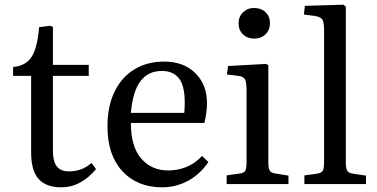

<svg xmlns="http://www.w3.org/2000/svg" viewBox="-20 -786 1609 820"><path d="M241 14Q177 14 145 -21.5Q113 -57 113 -134V-462H36V-500Q89 -504 114.5 -542.5Q140 -581 147 -670L195 -676L206 -671V-509H359V-462H206V-141Q206 -97 222.5 -75.5Q239 -54 275 -54Q301 -54 325 -62.5Q349 -71 371 -90L390 -64Q359 -26 321.5 -6Q284 14 241 14Z M673 14Q566 14 502.5 -55Q439 -124 439 -246Q439 -332 469 -394Q499 -456 553.5 -489.5Q608 -523 681 -523Q764 -523 814 -474Q864 -425 864 -345Q864 -308 853 -261H539Q539 -160 583 -109Q627 -58 699 -58Q738 -58 775 -72.5Q812 -87 843 -120L870 -94Q834 -41 782.5 -13.5Q731 14 673 14ZM539 -304H767Q769 -324 769 -349Q769 -419 744.5 -451Q720 -483 671 -483Q613 -483 580 -439.5Q547 -396 539 -304Z M1065 -621Q1037 -621 1018 -639Q999 -657 999 -686Q999 -715 1018 -733.5Q1037 -752 1065 -752Q1095 -752 1114 -734Q1133 -716 1133 -687Q1133 -658 1114 -639.5Q1095 -621 1065 -621ZM948 0V-37L1004 -45Q1023 -47 1028 -57.5Q1033 -68 1033 -95V-399Q1033 -435 1026.5 -447Q1020 -459 998 -462L949 -468L954 -504L1116 -513L1126 -508V-91Q1126 -70 1131 -59Q1136 -48 1156 -45L1212 -36V0Z M1280 0V-37L1333 -44Q1353 -47 1358.5 -57Q1364 -67 1364 -95V-658Q1364 -692 1356.5 -703Q1349 -714 1324 -718L1278 -724L1282 -761L1447 -766L1457 -757V-91Q1457 -70 1462 -58.5Q1467 -47 1489 -44L1543 -36V0Z"/></svg>

Font: Literata 36pt
Style: Regular
Weight: 400
Designer: Latin by Veronika Burian and Jose Scaglione. Greek by Irene Vlachou. Cyrillic by Vera Evstafieva.
Foundry: TypeTogether
Version: Version 3.002